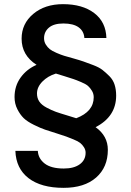

<svg xmlns="http://www.w3.org/2000/svg" viewBox="-20 -815 629 924"><path d="M286 89Q178 89 117.5 42.5Q57 -4 54 -89H162Q164 -52 195 -28Q226 -4 287 -4Q336 -4 364 -24.5Q392 -45 392 -80Q392 -94 384 -106.5Q376 -119 366 -127Q356 -135 334 -144Q312 -153 298.5 -158Q285 -163 256 -172Q218 -184 197 -191Q176 -198 143.5 -214Q111 -230 94 -246.5Q77 -263 63.5 -289.5Q50 -316 50 -348Q50 -401 79 -441.5Q108 -482 156 -503Q84 -549 84 -629Q84 -701 140 -748Q196 -795 283 -795Q377 -795 433.5 -752Q490 -709 492 -632H386Q384 -665 358.5 -683.5Q333 -702 285 -702Q239 -702 215.5 -682Q192 -662 192 -631Q192 -614 200.5 -600.5Q209 -587 219.5 -578.5Q230 -570 252 -560.5Q274 -551 289 -546.5Q304 -542 333 -534Q365 -525 382 -519Q399 -513 428 -502Q457 -491 473 -478.5Q489 -466 506.5 -448.5Q524 -431 531.5 -407.5Q539 -384 539 -355Q539 -254 440 -203Q499 -161 499 -94Q499 -10 442.5 39.5Q386 89 286 89ZM305 -259 347 -246Q431 -278 431 -347Q431 -364 422.5 -378Q414 -392 404 -401Q394 -410 370.5 -420Q347 -430 333.5 -434.5Q320 -439 288 -449L249 -461Q210 -449 184 -422.5Q158 -396 158 -365Q158 -343 169 -326.5Q180 -310 204.5 -297Q229 -284 248.5 -277Q268 -270 305 -259Z"/></svg>

Font: Cazoo Sans Medium
Style: Regular
Weight: 500
Designer: Jonathan Barnbrook, Julián Moncada
Foundry: Barnbrook Fonts
Version: Version 2.000;Glyphs 3.3 (3337)